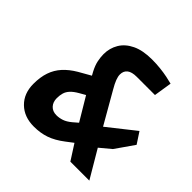

<svg xmlns="http://www.w3.org/2000/svg" viewBox="-186 -910 1088 1088"><g transform="rotate(45 358.0 -365.5)"><path d="M231 6Q153 6 105.5 -40.5Q58 -87 58 -164Q58 -218 72 -259Q86 -300 115 -332Q144 -364 188 -390L260 -431L249 -451Q231 -485 225.5 -513Q220 -541 220 -564Q220 -612 243.5 -651.5Q267 -691 315 -714Q363 -737 436 -737Q471 -737 503 -733.5Q535 -730 562 -724.5Q589 -719 607 -714L590 -606H444Q405 -606 386 -591Q367 -576 367 -548Q367 -532 375 -511Q383 -490 400 -461L509 -271L672 -400L716 -333L638 -221L572 -166L670 0H518L459 -92L417 -60Q370 -24 326.5 -9Q283 6 231 6ZM276 -130Q298 -130 320.5 -137.5Q343 -145 368 -166L397 -191L314 -330L279 -310Q251 -294 235.5 -277.5Q220 -261 214.5 -242Q209 -223 209 -200Q209 -169 227 -149.5Q245 -130 276 -130Z"/></g></svg>

Font: Exo Thin
Style: Bold Italic
Weight: 700
Italic angle: -9°
Version: Version 2.000